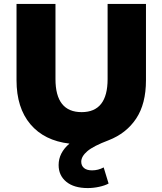

<svg xmlns="http://www.w3.org/2000/svg" viewBox="-20 -720 826 976"><path d="M722 -700V-312Q722 -192 672 -117Q622 -42 532 -7Q455 22 424 48.5Q393 75 393 102Q393 122 407 134Q421 146 448 146Q479 146 507 131L532 213Q514 223 484.5 229.5Q455 236 426 236Q356 236 317 204Q278 172 278 119Q278 57 333 10Q205 -5 134.5 -88.5Q64 -172 64 -312V-700H262V-318Q262 -150 395 -150Q527 -150 527 -318V-700Z"/></svg>

Font: Idrija
Style: Regular
Weight: 800
Designer: Julieta Ulanovsky
Foundry: Julieta Ulanovsky
Version: Version 7.200